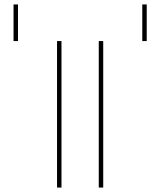

<svg xmlns="http://www.w3.org/2000/svg" viewBox="-20 -845 722 865"><path d="M41 -660H237V0H425V-660H621V-825H41ZM61 -660V-825H641V-660H445V0H257V-660Z"/></svg>

Font: Hussar Plate
Style: Regular
Weight: 700
Foundry: Cannot Into Space Fonts
Version: Version 0.798247